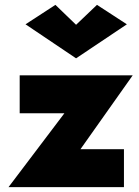

<svg xmlns="http://www.w3.org/2000/svg" viewBox="-20 -770 573 790"><path d="M293 -668 208 -750 85 -670 293 -530 502 -670 379 -750ZM245 -304 15 0H490V-156H311L526 -460H61V-304Z"/></svg>

Font: Jost ExtraBold
Style: Regular
Weight: 800
Version: Version 3.710